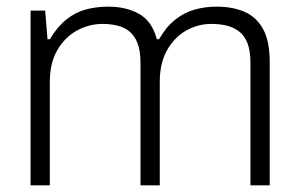

<svg xmlns="http://www.w3.org/2000/svg" viewBox="-20 -558 898 578"><path d="M72 0V-526H116L123 -440H130Q153 -478 180 -499.5Q207 -521 238.5 -529.5Q270 -538 306 -538Q360 -538 399 -516Q438 -494 452 -440H459Q480 -477 507 -498.5Q534 -520 565.5 -529Q597 -538 632 -538Q680 -538 716 -522.5Q752 -507 772 -470.5Q792 -434 792 -371V0H734V-368Q734 -405 725 -428Q716 -451 699.5 -463.5Q683 -476 662 -481Q641 -486 616 -486Q576 -486 540.5 -466Q505 -446 483 -407Q461 -368 461 -312V0H403V-368Q403 -405 394 -428Q385 -451 369.5 -463.5Q354 -476 333 -481Q312 -486 289 -486Q248 -486 211.5 -466Q175 -446 152.5 -407Q130 -368 130 -312V0Z"/></svg>

Font: Archivo SemiBold ExtraLight
Style: Regular
Weight: 250
Version: Version 2.001